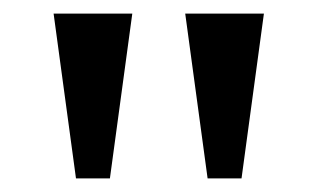

<svg xmlns="http://www.w3.org/2000/svg" viewBox="-20 -734 467 283"><path d="M92 -471 59 -714H175L142 -471ZM286 -471 253 -714H369L336 -471Z"/></svg>

Font: ET Text
Style: Regular
Weight: 470
Designer: Monotype Design Team
Foundry: Monotype Imaging Inc.
Version: Version 2.009